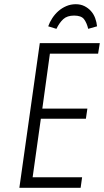

<svg xmlns="http://www.w3.org/2000/svg" viewBox="-20 -892 494 912"><path d="M72 0H363L370 -50H135L174 -328H388L395 -376H181L217 -637H446L454 -687H169ZM340 -872Q316 -872 295 -863Q274 -854 257.5 -839.5Q241 -825 228.5 -806Q216 -787 209 -767L248 -755Q262 -784 280.5 -801Q299 -818 332 -818Q366 -818 379 -801Q392 -784 399 -755L441 -767Q439 -787 432 -806Q425 -825 412 -839.5Q399 -854 381 -863Q363 -872 340 -872Z"/></svg>

Font: Secuela Light
Style: Italic
Weight: 300
Italic angle: -8°
Designer: Fernando Haro
Foundry: deFharo
Version: Version 1.708